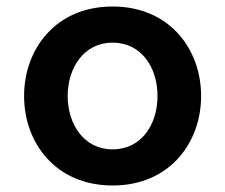

<svg xmlns="http://www.w3.org/2000/svg" viewBox="-20 -560 692 590"><path d="M326 10C501 10 598 -121 598 -265C598 -409 501 -540 326 -540C151 -540 54 -409 54 -265C54 -121 151 10 326 10ZM326 -101C238 -101 188 -178 188 -265C188 -352 238 -429 326 -429C415 -429 464 -352 464 -265C464 -178 415 -101 326 -101Z"/></svg>

Font: Be Vietnam Pro SemiBold
Style: Regular
Weight: 600
Designer: Lam Bao, Tony Le, Vietanh Nguyen
Foundry: Yellow Type Foundry
Version: Version 1.002